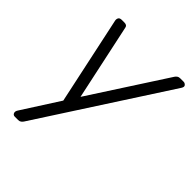

<svg xmlns="http://www.w3.org/2000/svg" viewBox="-199 -638 946 946"><g transform="rotate(45 274.0 -165.0)"><path d="M63 190Q52 190 48 180Q44 170 53 157L176 -35L78 -494Q76 -504 80.5 -512Q85 -520 99 -520H117Q127 -520 132 -516Q137 -512 138 -505L223 -108L480 -505Q484 -511 490 -515.5Q496 -520 506 -520H530Q538 -520 545 -512.5Q552 -505 543 -491L112 175Q108 181 102 185.5Q96 190 86 190Z"/></g></svg>

Font: Rubik Light
Style: Italic
Weight: 300
Italic angle: -12°
Designer: Hubert and Fischer
Foundry: Hubert and Fischer
Version: Version 2.300;gftools[0.9.30]